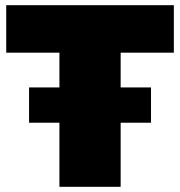

<svg xmlns="http://www.w3.org/2000/svg" viewBox="-20 -720 694 740"><path d="M92 -383H209V-517H4V-700H650V-517H445V-383H562V-247H445V0H209V-247H92Z"/></svg>

Font: CMG Sans Black
Style: Regular
Weight: 900
Designer: Julieta Ulanovsky
Foundry: Julieta Ulanovsky
Version: Version 7.200